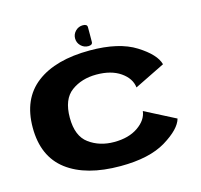

<svg xmlns="http://www.w3.org/2000/svg" viewBox="-106 -841 1009 963"><g transform="rotate(-15 399.0 -360.0)"><path d="M405 6Q555.5 6 641.8 -46.5Q728 -99 742 -150.5L583.5 -232Q578 -186 529.5 -152.5Q481 -119 405 -119Q330 -119 275.5 -158.8Q221 -198.5 221 -294Q221 -390 274.8 -429.5Q328.5 -469 405 -469Q482 -469 530 -435.8Q578 -402.5 583.5 -354.5L742 -432.5Q728 -486 641.8 -540.2Q555.5 -594.5 405 -594.5Q226.5 -594.5 127.5 -519Q28.5 -443.5 28.5 -294Q28.5 -144 127.5 -69Q226.5 6 405 6ZM404 -617Q426 -617 426.2 -633Q426.5 -649 426.5 -671.5Q426.5 -693.5 426.5 -709.5Q426.5 -725.5 404 -725.5Q381.5 -725.5 365.5 -709.5Q349.5 -693.5 349.5 -671.5Q349.5 -649 365.5 -633Q381.5 -617 404 -617Z"/></g></svg>

Font: Anybody Expanded
Style: Bold
Weight: 700
Width: 7
Designer: Tyler Finck
Foundry: Etcetera Type Company
Version: Version 1.113;gftools[0.9.25]